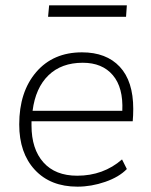

<svg xmlns="http://www.w3.org/2000/svg" viewBox="-20 -692 564 719"><path d="M477 -238H98V-222Q98 -134 142.5 -84Q187 -34 269 -34Q367 -34 437 -95L455 -59Q426 -29 374 -11Q322 7 270 7Q169 7 110.5 -56Q52 -119 52 -226Q52 -348 115.5 -422Q179 -496 287 -496Q378 -496 428.5 -442Q479 -388 479 -284Q479 -260 477 -238ZM102 -277H438Q442 -364 402.5 -410.5Q363 -457 290 -457Q210 -457 161.5 -410Q113 -363 102 -277ZM452 -629H160L164 -672H455Z"/></svg>

Font: Iunito ExtraLight
Style: Italic
Weight: 200
Italic angle: -4.541°
Designer: Vernon Adams
Foundry: Vernon Adams
Version: Version 2.001;November 30, 2019;FontCreator 12.0.0.2547 64-b